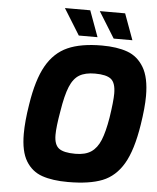

<svg xmlns="http://www.w3.org/2000/svg" viewBox="-61 -985 852 1042"><g transform="rotate(5 365.0 -463.5)"><path d="M87 -234Q87 -302 102 -394Q123 -531 166.5 -607.5Q210 -684 282 -716Q354 -748 468 -748Q551 -748 607.5 -727.5Q664 -707 697 -651.5Q730 -596 730 -496Q730 -433 715 -338Q693 -198 649.5 -124Q606 -50 535.5 -22Q465 6 348 6Q264 6 207.5 -13.5Q151 -33 119 -85.5Q87 -138 87 -234ZM543 -361Q557 -452 557 -494Q557 -552 531.5 -572.5Q506 -593 444 -593Q391 -593 359 -574Q327 -555 307.5 -508Q288 -461 274 -372Q259 -287 259 -243Q259 -190 285 -170Q311 -150 375 -150Q429 -150 461 -171.5Q493 -193 511.5 -238Q530 -283 543 -361ZM250 -933H388L440 -791H338ZM440 -933H578L630 -791H528Z"/></g></svg>

Font: Exo ExtraBold
Style: Italic
Weight: 800
Italic angle: -9°
Designer: Natanael Gama
Foundry: Natanael Gama
Version: Version 1.500; ttfautohint (v1.6)